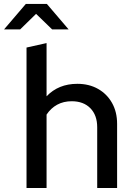

<svg xmlns="http://www.w3.org/2000/svg" viewBox="-73 -937 660 957"><path d="M59.2 0V-700L159.1 -722.3V-457Q218.4 -519.2 312.4 -519.2Q370.9 -519.2 415.5 -494Q460.2 -468.8 485.4 -423.9Q510.7 -379.1 510.7 -319.7V0H411.5V-302.6Q411.5 -362.8 377.4 -397.6Q343.2 -432.4 284.4 -432.4Q243.6 -432.4 211.9 -415.1Q180.3 -397.8 159.1 -365.8V0ZM186.7 -790.6 106.8 -867.9 27.7 -790.6H-52.7L55.8 -917.5H160.5L268.9 -790.6Z"/></svg>

Font: Red Hat Display VF
Style: Regular
Weight: 300
Designer: Pentagram, MCKL
Foundry: Pentagram, MCKL
Version: Version 1.023